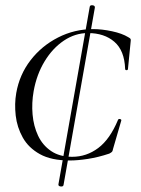

<svg xmlns="http://www.w3.org/2000/svg" viewBox="-20 -589 529 719"><path d="M198.8 101.2 316 -563.4Q317 -570.4 326.6 -569.3Q336.2 -568.2 335.2 -560.2L218 103.4Q217 110.4 207.4 109.3Q197.8 108.2 198.8 101.2ZM329 -480Q361.8 -480 399.6 -471.9Q437.4 -463.8 460.2 -449.8Q467.6 -445.8 469 -443.1Q470.4 -440.4 469.2 -432.4L459.2 -331Q459 -326.2 453.9 -326.2Q448.8 -326.2 448.6 -331Q446.2 -399.6 408.4 -432.4Q370.6 -465.2 309.4 -465.2Q261.4 -465.2 219.2 -436.9Q177 -408.6 147.1 -359.4Q117.2 -310.2 106 -247.6Q98.2 -203.8 102 -160.2Q105.8 -116.6 122.6 -80.9Q139.4 -45.2 171.2 -23.5Q203 -1.8 250.2 -1.8Q303.8 -1.8 347.7 -34.6Q391.6 -67.4 421.8 -139.8Q423.8 -144.6 429.5 -143.2Q435.2 -141.8 434.2 -137.6L403.4 -31.6Q402 -23.8 399.8 -21Q397.6 -18.2 389.4 -13.8Q347.4 0.2 308.9 6.1Q270.4 12 241.2 12Q172.2 12 129.5 -11.7Q86.8 -35.4 65.3 -73.9Q43.8 -112.4 38.8 -156.4Q33.8 -200.4 40.8 -240.4Q52.8 -309.4 94.3 -363.3Q135.8 -417.2 197.4 -448.6Q259 -480 329 -480Z"/></svg>

Font: Cormorant Light
Style: Italic
Weight: 300
Italic angle: -10°
Designer: Christian Thalmann (Catharsis Fonts)
Foundry: Catharsis Fonts
Version: Version 4.000